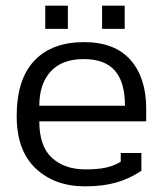

<svg xmlns="http://www.w3.org/2000/svg" viewBox="-20 -644 576 679"><path d="M140 -624H220V-542H140ZM341 -624H421V-542H341ZM39 -233Q39 -363 101 -429Q163 -495 277 -495Q386 -495 441.5 -432Q497 -369 497 -260V-215H119Q119 -126 164 -85.5Q209 -45 282 -45Q327 -45 355.5 -51.5Q384 -58 407 -72V-103H480V-40Q438 -12 391 1.5Q344 15 281 15Q173 15 106 -48.5Q39 -112 39 -233ZM422 -270Q422 -353 386.5 -394Q351 -435 276 -435Q199 -435 159 -391Q119 -347 119 -270Z"/></svg>

Font: Pridi Light
Style: Regular
Weight: 300
Version: Version 1.002